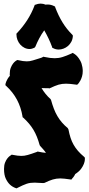

<svg xmlns="http://www.w3.org/2000/svg" viewBox="-20 -1009 484 1049"><path d="M443.8 -144Q443.8 -142.6 443.4 -134.3Q442.9 -126 438.2 -113.5Q433.6 -101.1 422.9 -86.4Q412.1 -71.8 391.1 -58.1Q385.7 -46.9 380.4 -40.5Q375 -34.2 374 -33.2L370.1 -27.8L362.8 -28.8Q345.7 -31.2 332.8 -32.7Q319.8 -34.2 309.1 -34.2Q297.9 -34.2 288.1 -32.7Q278.3 -31.2 268.3 -28.3Q258.3 -25.4 247.3 -20.8Q236.3 -16.1 223.1 -9.8L215.8 -8.8Q203.1 -8.8 191.2 -10Q179.2 -11.2 169.9 -11.2Q156.7 -11.2 146.2 -9.8Q135.7 -8.3 125.5 -4.9Q115.2 -1.5 103.5 3.9Q91.8 9.3 76.2 17.1L70.8 20L66.9 19Q48.3 12.7 34.2 -0.5Q22 -11.7 12 -32.2Q2 -52.7 2 -85.9Q2 -106.4 7.6 -120.6Q13.2 -134.8 20.3 -143.6Q27.3 -152.3 33.2 -156.5Q39.1 -160.6 40 -161.1L43.9 -164.1L48.8 -163.1Q64 -160.2 75.2 -158.7Q86.4 -157.2 96.2 -157.2Q105 -157.2 113.5 -158.4Q122.1 -159.7 131.8 -162.4Q141.6 -165 153.6 -169.2Q165.5 -173.3 182.1 -179.2L186 -181.2L189.9 -180.2Q212.9 -175.3 231 -173.8Q225.1 -183.1 217 -192.1Q209 -201.2 200.2 -210.9L196.8 -215.8Q189.9 -240.7 181.6 -261.5Q173.3 -282.2 162.4 -300.3Q151.4 -318.4 137.7 -334.5Q124 -350.6 106.9 -366.2L103 -369.1V-373Q94.7 -422.9 72.8 -464.1Q50.8 -505.4 14.2 -539.1L9.8 -543V-548.8Q9.8 -549.3 10.7 -553.2Q11.7 -557.1 14.2 -563.5Q16.6 -569.8 21.5 -578.1Q26.4 -586.4 34.2 -595.2Q33.2 -597.7 33.2 -599.6Q33.2 -601.6 33.2 -604Q33.2 -624.5 38.8 -638.7Q44.4 -652.8 51.3 -661.6Q58.1 -670.4 64 -674.6Q69.8 -678.7 70.8 -679.2L75.2 -681.2L80.1 -680.2Q107.4 -673.8 126 -673.8Q134.8 -673.8 142.6 -675Q150.4 -676.3 159.4 -679Q168.5 -681.6 179.2 -685.1Q189.9 -688.5 204.1 -692.9Q206.5 -693.8 208.5 -694.6Q210.4 -695.3 212.9 -696.8L216.8 -699.2L221.2 -698.2Q239.3 -694.3 253.2 -692.6Q267.1 -690.9 278.8 -690.9Q300.8 -690.9 321.3 -697.3Q341.8 -703.6 371.1 -716.8L377 -720.2L382.8 -716.8Q383.3 -716.3 389.4 -712.4Q395.5 -708.5 403.3 -699.7Q411.1 -690.9 418.9 -676.8Q426.8 -662.6 430.2 -642.1Q431.2 -636.7 431.6 -631.1Q432.1 -625.5 432.1 -621.1Q432.1 -604.5 428.2 -591.6Q424.3 -578.6 419.4 -569.6Q414.6 -560.5 410.4 -555.4Q406.2 -550.3 405.8 -549.8L400.9 -545.9L394 -546.9Q377.4 -549.3 364.5 -550.5Q351.6 -551.8 340.8 -551.8Q329.6 -551.8 319.8 -550.5Q310.1 -549.3 300 -546.4Q290 -543.5 278.8 -538.8Q267.6 -534.2 253.9 -527.8L251 -525.9L247.1 -526.9Q234.9 -526.9 225.1 -527.3Q215.3 -527.8 207 -527.8Q216.8 -511.2 228.8 -496.3Q240.7 -481.4 255.9 -467.8L258.8 -462.9Q266.1 -436.5 274.4 -414.8Q282.7 -393.1 293.5 -374.8Q304.2 -356.4 318.1 -340.3Q332 -324.2 350.1 -309.1L354 -301.8Q358.9 -276.4 365.5 -256.1Q372.1 -235.8 382.1 -218.3Q392.1 -200.7 406 -184.6Q419.9 -168.5 439.9 -151.9L442.9 -148.9ZM377.9 -815.4V-810.1Q376.5 -793 369.1 -779.8Q361.8 -766.6 350.8 -757.3Q339.8 -748 326.7 -743.2Q313.5 -738.3 300.8 -738.3Q284.2 -738.3 270 -746.1L265.6 -748L264.6 -752.4Q255.9 -776.4 245.1 -798.8Q234.4 -821.3 221.7 -843.3Q206.5 -822.3 194.6 -799.8Q182.6 -777.3 172.9 -753.4L168 -748Q161.6 -745.1 155 -743.2Q148.4 -741.2 141.6 -741.2Q127 -741.2 113.8 -747.8Q100.6 -754.4 90.8 -765.4Q81.1 -776.4 75.4 -791Q69.8 -805.7 69.8 -821.3V-825.2L72.8 -828.1Q138.2 -897.5 168 -977.1L169.9 -982.4L173.8 -983.4Q180.7 -986.3 187.7 -987.8Q194.8 -989.3 201.7 -989.3Q215.8 -989.3 230 -983.4Q232.9 -984.4 235.4 -984.4Q237.8 -984.4 240.7 -984.4Q258.8 -984.4 276.9 -975.1L280.8 -973.1L281.7 -969.2Q298.8 -923.8 321.5 -886.7Q344.2 -849.6 375 -819.3Z"/></svg>

Font: Hanalei Fill
Style: Regular
Weight: 400
Version: Version 1.000